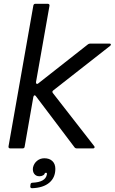

<svg xmlns="http://www.w3.org/2000/svg" viewBox="-20 -783 605 1013"><path d="M110 -9Q109 0 99 0H34Q29 0 26.5 -3Q24 -6 25 -11L156 -754Q158 -763 167 -763H232Q237 -763 239.5 -760Q242 -757 241 -752L170 -350V-347Q170 -342 174 -340.5Q178 -339 182 -343L444 -549Q449 -553 456 -553H557Q565 -553 565 -548Q565 -544 561 -541L261 -306Q253 -300 259 -292L477 -12Q479 -10 479 -6Q479 -4 477 -2Q475 0 471 0H386Q377 0 373 -6L169 -276Q166 -280 163 -280Q158 -280 156 -272ZM140 199 141 190Q142 181 152 181Q219 178 227 139Q227 138 227.5 135.5Q228 133 227 129H217Q216 137 207.5 142Q199 147 188 147Q170 147 160.5 134Q151 121 154 101Q159 79 175.5 65.5Q192 52 214 52Q241 52 256.5 67Q272 82 272 108Q272 154 240 181Q208 208 149 210Q144 210 141.5 207Q139 204 140 199Z"/></svg>

Font: Open Sauce Two
Style: Italic
Weight: 400
Italic angle: -10°
Designer: Alfredo Marco Pradil
Foundry: Creative Sauce Fz LLC
Version: Version 1.477